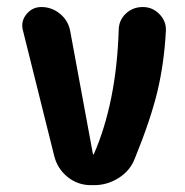

<svg xmlns="http://www.w3.org/2000/svg" viewBox="-20 -540 540 560"><path d="M396.5 -519.5Q424.8 -519.5 444.8 -499Q464.8 -478.5 463.9 -451.2Q459 -356.4 439 -272.9Q418.9 -189.5 373 -77.1Q359.4 -42 326.2 -21Q293 0 254.9 0H245.1Q207 0 177.7 -23.4Q148.4 -46.9 138.7 -83L46.9 -451.2Q40 -477.5 57.1 -498.5Q74.2 -519.5 100.6 -519.5Q130.9 -519.5 154.8 -500Q178.7 -480.5 184.6 -450.2L251 -90.8Q251 -89.8 252 -89.8Q253.9 -89.8 253.9 -90.8Q319.3 -241.2 326.2 -451.2Q326.2 -480.5 346.7 -500Q367.2 -519.5 396.5 -519.5Z"/></svg>

Font: Rounded-X Mgen+ 1m bold
Style: Bold
Weight: 700
Designer: [Source Han Sans]
Ryoko NISHIZUKA  (kana & ideographs); Paul D. Hunt (Latin, Greek & Cyrillic); Wenlong ZHANG  (bopomofo
Version: Version 1.059.20150602